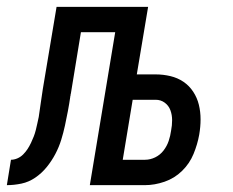

<svg xmlns="http://www.w3.org/2000/svg" viewBox="-60 -540 680 560"><path d="M-40 0 -28 -74Q-19 -74 -9.5 -78Q0 -82 7.5 -89.5Q15 -97 20.5 -105.5Q26 -114 30.5 -123.5Q35 -133 38.5 -142Q42 -151 44.5 -161Q47 -171 49 -180.5Q51 -190 53 -199Q56 -220 59 -240.5Q62 -261 65 -281L105 -520H372L339 -323H394Q416 -323 437 -318Q458 -313 475 -301.5Q492 -290 503.5 -272.5Q515 -255 520 -234.5Q525 -214 525 -192Q525 -170 521 -147Q516 -119 504.5 -91Q493 -63 471 -41.5Q449 -20 420 -10Q391 0 363 0H202L276 -446H176L147 -269Q147 -268 147 -267.5Q147 -267 146 -266V-264Q146 -263 146 -263Q146 -263 146 -262L145 -260Q145 -259 145 -259Q145 -259 145 -258Q142 -237 138 -216Q134 -195 129.5 -174Q125 -153 118.5 -132Q112 -111 101.5 -91Q91 -71 76.5 -53Q62 -35 43 -22Q24 -9 2.5 -4.5Q-19 0 -40 0ZM363 -74Q378 -74 392.5 -81Q407 -88 417 -101Q427 -114 432 -129Q437 -144 439 -159Q442 -174 442 -189.5Q442 -205 437 -218.5Q432 -232 420.5 -240.5Q409 -249 394 -249H327L298 -74Z"/></svg>

Font: Iosevka SS04 Extended Oblique
Style: Regular
Weight: 400
Width: 7
Italic angle: -9°
Monospace: yes
Designer: Belleve Invis
Foundry: Belleve Invis
Version: Version 19.0.0; ttfautohint (v1.8.4)